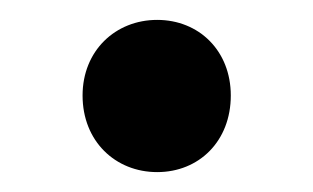

<svg xmlns="http://www.w3.org/2000/svg" viewBox="-20 -373 315 193"><path d="M138 -200C180 -200 212 -231 212 -277C212 -322 180 -353 138 -353C96 -353 63 -322 63 -277C63 -231 96 -200 138 -200Z"/></svg>

Font: Montserrat-Alt1 SemBd
Style: Regular
Weight: 600
Designer: Differentunic
Foundry: Differentunic
Version: Version 7.222